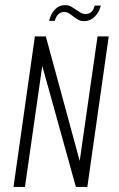

<svg xmlns="http://www.w3.org/2000/svg" viewBox="-20 -734 467 754"><path d="M33 0 117 -591H160L293 -102L363 -591H407L323 0H278L146 -475L78 0ZM311 -651Q298 -651 290 -655Q282 -659 270 -668Q262 -674 252.5 -680.5Q243 -687 231 -687Q219 -687 209.5 -678.5Q200 -670 195 -652H173Q179 -679 195.5 -696.5Q212 -714 236 -714Q249 -714 259.5 -708Q270 -702 281 -694Q290 -688 298 -683.5Q306 -679 316 -679Q329 -679 338 -686.5Q347 -694 352 -712H376Q369 -685 351.5 -668Q334 -651 311 -651Z"/></svg>

Font: Alumni Sans Thin Light
Style: Italic
Weight: 300
Italic angle: -8°
Version: Version 1.016